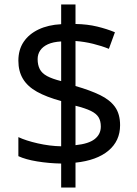

<svg xmlns="http://www.w3.org/2000/svg" viewBox="-20 -779 612 857"><path d="M253 -49Q198 -50 146 -58.5Q94 -67 62 -82V-167Q96 -151 149 -139Q202 -127 253 -126V-328Q187 -346 145 -369.5Q103 -393 82.5 -427Q62 -461 62 -508Q62 -557 85.5 -592Q109 -627 152 -647.5Q195 -668 253 -671V-759H317V-672Q370 -671 413.5 -660.5Q457 -650 493 -635L466 -561Q434 -574 395.5 -583.5Q357 -593 317 -596V-395Q383 -376 427 -354.5Q471 -333 493.5 -301.5Q516 -270 516 -220Q516 -150 464 -106.5Q412 -63 317 -53V58H253ZM317 -131Q376 -137 403 -158.5Q430 -180 430 -214Q430 -239 420 -255.5Q410 -272 385.5 -284Q361 -296 317 -307ZM253 -594Q217 -592 194 -581.5Q171 -571 159.5 -554Q148 -537 148 -515Q148 -489 157.5 -470.5Q167 -452 190 -439.5Q213 -427 253 -417Z"/></svg>

Font: hexgurmukhi15
Style: Book
Weight: 400
Designer: Jelle Bosma - Monotype Design Team
Foundry: Monotype Imaging Inc.
Version: Version 2.003